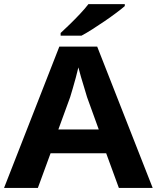

<svg xmlns="http://www.w3.org/2000/svg" viewBox="-20 -931 776 951"><path d="M736.3 0H568.8L505.9 -171.9H230.5L167.5 0H0L273.9 -700.2H461.4ZM469.2 -289.6 411.1 -450.2Q407.2 -463.9 398.7 -491.7Q390.1 -519.5 381.3 -549.3Q372.6 -579.1 368.2 -597.2Q363.3 -575.2 355.7 -547.4Q348.1 -519.5 340.6 -493.7Q333 -467.8 327.6 -450.2L269 -289.6ZM598.1 -910.6V-900.9Q582.5 -887.2 556.4 -867.7Q530.3 -848.1 499.3 -826.9Q468.3 -805.7 438 -786.4Q407.7 -767.1 383.8 -754.4H280.3V-767.6Q300.3 -785.6 325.9 -810.8Q351.6 -835.9 376.5 -862.3Q401.4 -888.7 418 -910.6Z"/></svg>

Font: Lunasima
Style: Bold
Weight: 700
Designer: The DocRepair Project, Monotype Design Team
Foundry: Google
Version: Version 2.009